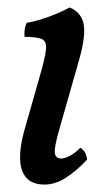

<svg xmlns="http://www.w3.org/2000/svg" viewBox="-20 -487 287 516"><path d="M100 9Q67 9 51 -9Q35 -27 34 -59.5Q33 -92 45 -135L86 -279Q101 -330 103.5 -353Q106 -376 92.5 -382Q79 -388 46 -388Q45 -399 46.5 -408.5Q48 -418 52 -426Q68 -428 90.5 -435Q113 -442 134 -451Q155 -460 167 -467Q198 -454 204.5 -423.5Q211 -393 194 -331L139 -138Q125 -89 127.5 -75Q130 -61 144 -61Q154 -61 167.5 -68Q181 -75 196 -90Q204 -85 208.5 -77Q213 -69 214 -58Q185 -27 156.5 -9Q128 9 100 9Z"/></svg>

Font: Vollkorn
Style: Italic
Weight: 400
Italic angle: -11°
Designer: Friedrich Althausen
Foundry: Friedrich Althausen
Version: Version 5.001